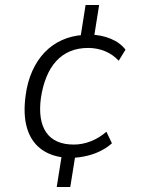

<svg xmlns="http://www.w3.org/2000/svg" viewBox="-20 -630 589 765"><path d="M206 115 227 -17 238 -2Q179 -8 140.5 -38.5Q102 -69 87 -122Q72 -175 82 -249Q89 -303 108.5 -346.5Q128 -390 157.5 -421Q187 -452 226.5 -470Q266 -488 315 -491L299 -471L321 -610H375L353 -472L341 -492Q384 -491 421.5 -475.5Q459 -460 480 -432L453 -388Q430 -413 398.5 -426Q367 -439 331 -439Q291 -439 259 -425.5Q227 -412 203.5 -386Q180 -360 165 -323Q150 -286 143 -240Q131 -150 164.5 -102Q198 -54 274 -54Q308 -54 341.5 -67Q375 -80 404 -105L426 -59Q406 -41 379.5 -28Q353 -15 324 -8.5Q295 -2 267 -1L281 -16L260 115Z"/></svg>

Font: Nunito Sans 10pt SemiCondensed Light
Style: Italic
Weight: 300
Width: 4
Italic angle: -9°
Designer: Vernon Adams
Foundry: Vernon Adams
Version: Version 3.101;gftools[0.9.27]